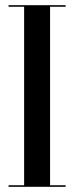

<svg xmlns="http://www.w3.org/2000/svg" viewBox="-20 -720 286 740"><path d="M233 -700H13V-694H73V-6H13V0H233V-6H173V-694H233Z"/></svg>

Font: Picaflor 72 pt
Style: Regular
Weight: 400
Designer: Ariel Martín Pérez
Foundry: Tunera Type Foundry
Version: Version 1.000;hotconv 1.0.109;makeotfexe 2.5.65596